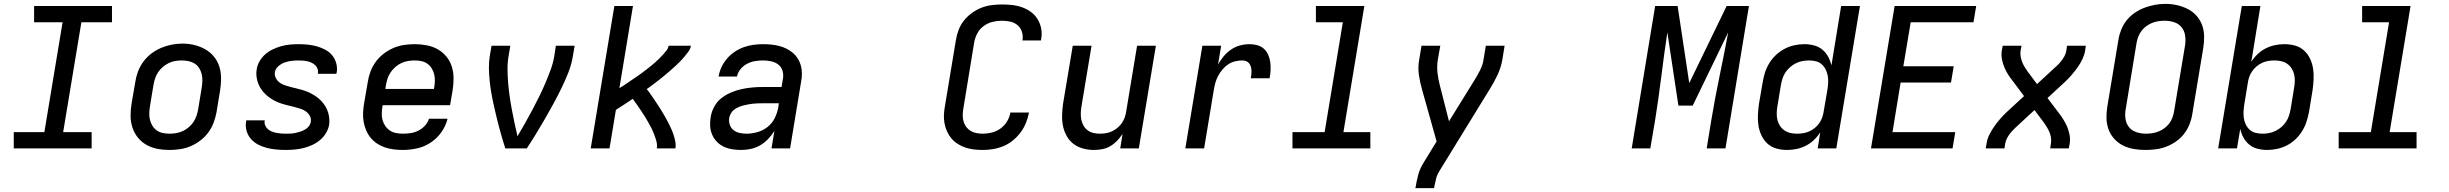

<svg xmlns="http://www.w3.org/2000/svg" viewBox="-20 -766 12640 991"><path d="M51 0V-84H209L303 -651H156V-735H558V-651H400L306 -84H453V0Z M854 8Q822 8 791.5 2Q761 -4 735.5 -18.5Q710 -33 691.5 -56Q673 -79 663.5 -108Q654 -137 654 -168.5Q654 -200 659 -231L678 -341Q682 -369 692 -396Q702 -423 719.5 -447Q737 -471 760.5 -489Q784 -507 811 -518.5Q838 -530 866 -535.5Q894 -541 922 -541Q954 -541 984 -533.5Q1014 -526 1039.5 -511.5Q1065 -497 1084 -474Q1103 -451 1112 -422.5Q1121 -394 1121 -362Q1121 -330 1116 -299L1098 -189Q1093 -161 1083 -134Q1073 -107 1056 -83.5Q1039 -60 1015 -41.5Q991 -23 964 -11.5Q937 0 909 4Q881 8 854 8ZM855 -76Q873 -76 890 -79Q907 -82 923.5 -89.5Q940 -97 954.5 -109.5Q969 -122 979 -137Q989 -152 994.5 -169Q1000 -186 1003 -203L1021 -313Q1024 -331 1024.5 -349Q1025 -367 1021 -383.5Q1017 -400 1008 -414.5Q999 -429 984.5 -438Q970 -447 953 -450.5Q936 -454 918 -454Q900 -454 883 -451Q866 -448 850 -440Q834 -432 820 -420Q806 -408 796 -393Q786 -378 780.5 -361Q775 -344 772 -327L754 -217Q751 -200 750.5 -182Q750 -164 754 -147.5Q758 -131 767 -116.5Q776 -102 789.5 -92.5Q803 -83 820.5 -79.5Q838 -76 855 -76Z M1454 8Q1429 8 1404 5.5Q1379 3 1356 -3Q1333 -9 1312 -20Q1291 -31 1275.5 -48.5Q1260 -66 1253 -89.5Q1246 -113 1250 -138Q1250 -139 1250.5 -141Q1251 -143 1251 -145H1347Q1347 -144 1346.5 -143.5Q1346 -143 1346 -142Q1344 -130 1349 -118.5Q1354 -107 1362.5 -99.5Q1371 -92 1382 -87.5Q1393 -83 1405 -80.5Q1417 -78 1429 -77Q1441 -76 1454 -76Q1466 -76 1478.5 -76.5Q1491 -77 1503.5 -79.5Q1516 -82 1528.5 -86Q1541 -90 1553 -96.5Q1565 -103 1573.5 -113.5Q1582 -124 1584 -137Q1587 -153 1579.5 -167Q1572 -181 1560 -190Q1548 -199 1533 -204Q1518 -209 1503 -213Q1488 -217 1472.5 -220.5Q1457 -224 1442 -228.5Q1427 -233 1412.5 -239Q1398 -245 1385 -253Q1372 -261 1360.5 -270.5Q1349 -280 1339 -291.5Q1329 -303 1321.5 -316.5Q1314 -330 1309.5 -344.5Q1305 -359 1303.5 -375.5Q1302 -392 1305 -408Q1308 -430 1320 -450.5Q1332 -471 1350 -486.5Q1368 -502 1389.5 -512Q1411 -522 1433 -528Q1455 -534 1477 -536Q1499 -538 1521 -538Q1546 -538 1570 -535.5Q1594 -533 1616.5 -526.5Q1639 -520 1659.5 -509Q1680 -498 1694.5 -480.5Q1709 -463 1715.5 -439.5Q1722 -416 1718 -392Q1717 -391 1716.5 -389Q1716 -387 1716 -385H1620Q1621 -386 1621 -386.5Q1621 -387 1621 -388Q1623 -400 1619 -411Q1615 -422 1607 -429.5Q1599 -437 1589 -442Q1579 -447 1568 -449.5Q1557 -452 1545 -453Q1533 -454 1521 -454Q1504 -454 1486 -452Q1468 -450 1450.5 -444Q1433 -438 1417.5 -425Q1402 -412 1399 -394Q1396 -378 1403.5 -363.5Q1411 -349 1423 -340Q1435 -331 1450 -326Q1465 -321 1480 -317Q1495 -313 1510.5 -309.5Q1526 -306 1541 -301.5Q1556 -297 1570 -291Q1584 -285 1597.5 -277Q1611 -269 1622.5 -259.5Q1634 -250 1644 -238.5Q1654 -227 1661.5 -213.5Q1669 -200 1673.5 -185.5Q1678 -171 1679.5 -155Q1681 -139 1679 -123Q1675 -100 1662.5 -79Q1650 -58 1631 -42.5Q1612 -27 1590 -17Q1568 -7 1545 -1.5Q1522 4 1499 6Q1476 8 1454 8Z M2059 8Q2035 8 2011.5 5Q1988 2 1966 -5.5Q1944 -13 1925.5 -25.5Q1907 -38 1893 -55Q1879 -72 1870 -93Q1861 -114 1857 -136.5Q1853 -159 1854 -183Q1855 -207 1859 -231L1878 -341Q1882 -369 1892 -396Q1902 -423 1919 -446.5Q1936 -470 1960 -488.5Q1984 -507 2011 -518.5Q2038 -530 2066 -534Q2094 -538 2121 -538Q2153 -538 2183.5 -532Q2214 -526 2239.5 -511.5Q2265 -497 2284 -474Q2303 -451 2312 -422Q2321 -393 2321 -361.5Q2321 -330 2316 -299L2303 -223H1955L1954 -217Q1951 -199 1950.5 -181Q1950 -163 1954.5 -146.5Q1959 -130 1968.5 -116Q1978 -102 1992 -92.5Q2006 -83 2023 -79.5Q2040 -76 2059 -76Q2079 -76 2099.5 -79Q2120 -82 2139 -91.5Q2158 -101 2173 -117Q2188 -133 2194 -153H2290Q2281 -116 2258 -83.5Q2235 -51 2202 -29.5Q2169 -8 2132 0Q2095 8 2059 8ZM1969 -307H2220L2221 -313Q2224 -330 2224.5 -348Q2225 -366 2221 -382.5Q2217 -399 2208 -413.5Q2199 -428 2185.5 -437.5Q2172 -447 2155 -450.5Q2138 -454 2120 -454Q2102 -454 2085 -451Q2068 -448 2051.5 -440.5Q2035 -433 2021 -420.5Q2007 -408 1996.5 -393Q1986 -378 1980.5 -361Q1975 -344 1972 -327Z M2588 0Q2579 -29 2570.5 -57.5Q2562 -86 2554.5 -115Q2547 -144 2540 -173.5Q2533 -203 2526.5 -232.5Q2520 -262 2515 -292Q2510 -322 2507 -352.5Q2504 -383 2503.5 -414.5Q2503 -446 2508 -477L2517 -530H2614L2605 -477Q2599 -441 2599.5 -405.5Q2600 -370 2603 -335Q2606 -300 2611 -265.5Q2616 -231 2622.5 -197Q2629 -163 2636 -129.5Q2643 -96 2651 -63Q2671 -96 2690 -130Q2709 -164 2727 -197.5Q2745 -231 2762 -265.5Q2779 -300 2794 -335Q2809 -370 2822 -405.5Q2835 -441 2841 -477L2849 -530H2946L2937 -477Q2930 -434 2914 -393Q2898 -352 2878.5 -312Q2859 -272 2837.5 -232.5Q2816 -193 2793.5 -154Q2771 -115 2747.5 -76.5Q2724 -38 2699 0Z M3029 0 3151 -735H3247L3177 -311Q3189 -318 3201 -326Q3213 -334 3224.5 -342Q3236 -350 3248 -358Q3260 -366 3271.5 -374Q3283 -382 3294.5 -390.5Q3306 -399 3317 -407.5Q3328 -416 3339 -425Q3350 -434 3361 -443.5Q3372 -453 3382 -463Q3392 -473 3401.5 -483.5Q3411 -494 3420 -505.5Q3429 -517 3431 -530H3546Q3546 -530 3546 -530Q3546 -530 3546 -530Q3546 -530 3546 -530Q3546 -530 3546 -530Q3544 -515 3534.5 -501.5Q3525 -488 3514.5 -475.5Q3504 -463 3493 -451.5Q3482 -440 3470 -429Q3458 -418 3445.5 -407Q3433 -396 3421 -385.5Q3409 -375 3396 -365Q3383 -355 3370.5 -345Q3358 -335 3345 -325.5Q3332 -316 3318 -306Q3329 -293 3338.5 -279Q3348 -265 3358 -250.5Q3368 -236 3377 -222Q3386 -208 3395 -193.5Q3404 -179 3412.5 -164Q3421 -149 3429 -133.5Q3437 -118 3444 -102.5Q3451 -87 3456.5 -70.5Q3462 -54 3465.5 -36Q3469 -18 3466 0H3370Q3373 -19 3368 -37Q3363 -55 3356.5 -72Q3350 -89 3342 -105Q3334 -121 3325 -136.5Q3316 -152 3306.5 -167.5Q3297 -183 3287 -197.5Q3277 -212 3267 -226.5Q3257 -241 3246 -256Q3224 -241 3202.5 -227Q3181 -213 3159 -199L3126 0Z M3806 8Q3783 8 3760 4.5Q3737 1 3716.5 -8.5Q3696 -18 3680.5 -34Q3665 -50 3656 -70.5Q3647 -91 3645.5 -114.5Q3644 -138 3648 -161Q3652 -188 3666 -214.5Q3680 -241 3703 -259Q3726 -277 3753 -288.5Q3780 -300 3807.5 -306Q3835 -312 3862.5 -314.5Q3890 -317 3918 -317H4014L4021 -359Q4025 -380 4019 -400.5Q4013 -421 3997 -433Q3981 -445 3960.5 -449.5Q3940 -454 3918 -454Q3898 -454 3877 -450.5Q3856 -447 3836.5 -437Q3817 -427 3802.5 -409.5Q3788 -392 3784 -371H3689Q3693 -396 3704 -419.5Q3715 -443 3732.5 -463.5Q3750 -484 3772.5 -499Q3795 -514 3819 -522.5Q3843 -531 3868 -534.5Q3893 -538 3918 -538Q3939 -538 3960 -536Q3981 -534 4001 -529Q4021 -524 4039 -515Q4057 -506 4072 -493.5Q4087 -481 4097.5 -464.5Q4108 -448 4113.5 -428Q4119 -408 4119 -387Q4119 -366 4115 -345L4058 0H3962L3977 -90Q3963 -68 3944.5 -48.5Q3926 -29 3903.5 -16Q3881 -3 3856 2.5Q3831 8 3806 8ZM3833 -76Q3860 -76 3889 -84Q3918 -92 3941.5 -110.5Q3965 -129 3978.5 -156Q3992 -183 3997 -211L4000 -233H3918Q3905 -233 3892.5 -232.5Q3880 -232 3868 -231Q3856 -230 3843.5 -227.5Q3831 -225 3818.5 -222Q3806 -219 3794 -214Q3782 -209 3771 -201.5Q3760 -194 3753.5 -182.5Q3747 -171 3744 -159Q3741 -140 3746.5 -123Q3752 -106 3765.5 -95Q3779 -84 3796.5 -80Q3814 -76 3833 -76Z M5053 8Q5030 8 5007.5 5.5Q4985 3 4964 -4Q4943 -11 4924.5 -22.5Q4906 -34 4892 -50Q4878 -66 4869 -85.5Q4860 -105 4855.5 -127Q4851 -149 4852 -172Q4853 -195 4857 -217L4914 -560Q4918 -586 4928 -612Q4938 -638 4955.5 -660Q4973 -682 4996.5 -699Q5020 -716 5045.5 -726Q5071 -736 5098 -739.5Q5125 -743 5151 -743Q5178 -743 5205 -740Q5232 -737 5256.5 -728Q5281 -719 5301.5 -704Q5322 -689 5335.5 -667Q5349 -645 5354 -618.5Q5359 -592 5354 -565Q5354 -563 5353.5 -561Q5353 -559 5353 -557H5257Q5257 -558 5257.5 -559Q5258 -560 5258 -562Q5261 -583 5254 -603.5Q5247 -624 5231 -637Q5215 -650 5194 -654.5Q5173 -659 5151 -659Q5127 -659 5102.5 -653Q5078 -647 5057 -631.5Q5036 -616 5024 -593Q5012 -570 5008 -546L4952 -204Q4949 -187 4949 -170.5Q4949 -154 4953.5 -138.5Q4958 -123 4967.5 -110.5Q4977 -98 4990.5 -90Q5004 -82 5020 -79Q5036 -76 5053 -76Q5076 -76 5100 -82Q5124 -88 5144.5 -103Q5165 -118 5178 -139.5Q5191 -161 5195 -185H5291Q5286 -158 5275.5 -132Q5265 -106 5248 -83Q5231 -60 5208.5 -41.5Q5186 -23 5159.5 -12Q5133 -1 5106 3.5Q5079 8 5053 8Z M5626 8Q5598 8 5570 0.5Q5542 -7 5520.5 -23.5Q5499 -40 5485.5 -64.5Q5472 -89 5466.5 -116Q5461 -143 5462 -172.5Q5463 -202 5467 -231L5517 -530H5614L5562 -217Q5559 -200 5558.5 -182.5Q5558 -165 5561 -149Q5564 -133 5572 -118.5Q5580 -104 5593 -94Q5606 -84 5622.5 -80Q5639 -76 5656 -76Q5672 -76 5688 -78.5Q5704 -81 5719 -88Q5734 -95 5747.5 -106Q5761 -117 5770.5 -131Q5780 -145 5785.5 -160.5Q5791 -176 5793 -192L5849 -530H5946L5858 0H5762L5774 -75Q5762 -56 5746 -39.5Q5730 -23 5710.5 -11.5Q5691 0 5669 4Q5647 8 5626 8Z M6098 0 6186 -530H6283L6267 -433Q6279 -455 6296 -475.5Q6313 -496 6334.5 -510.5Q6356 -525 6380.5 -531.5Q6405 -538 6429 -538Q6450 -538 6470 -532.5Q6490 -527 6504 -514Q6518 -501 6526 -482.5Q6534 -464 6536.5 -444.5Q6539 -425 6538 -403.5Q6537 -382 6533 -362H6436Q6438 -372 6439 -382.5Q6440 -393 6439.5 -403Q6439 -413 6436 -422.5Q6433 -432 6427 -439.5Q6421 -447 6411.5 -450.5Q6402 -454 6392 -454Q6374 -454 6355 -449.5Q6336 -445 6319.5 -434Q6303 -423 6290 -407.5Q6277 -392 6267.5 -374.5Q6258 -357 6253 -338.5Q6248 -320 6245 -302L6195 0Z M6651 0V-84H6817L6911 -651H6772V-735H7022L6914 -84H7053V0Z M7285 205 7287 198Q7292 166 7300.5 135Q7309 104 7327 75L7395 -36L7319 -307Q7309 -342 7303.5 -380Q7298 -418 7305 -457L7317 -530H7414L7401 -457Q7396 -423 7399.5 -391Q7403 -359 7411 -328L7459 -140L7589 -350Q7597 -363 7604.5 -376Q7612 -389 7618.5 -402Q7625 -415 7630 -429Q7635 -443 7637 -457L7649 -530H7746L7734 -456Q7727 -417 7709.5 -379.5Q7692 -342 7670 -307L7408 119Q7397 137 7392 157.5Q7387 178 7383 198L7382 205Z M8402 0 8523 -735H8639L8699 -337L8892 -735H9007L8886 0H8789L8813 -147Q8832 -261 8855.5 -373.5Q8879 -486 8900 -599L8717 -221H8643L8586 -599Q8569 -486 8555 -373Q8541 -260 8523 -147L8498 0Z M9204 8Q9175 8 9148.5 0.5Q9122 -7 9102.5 -25Q9083 -43 9071.5 -67.5Q9060 -92 9056 -119Q9052 -146 9053.5 -174.5Q9055 -203 9059 -231L9078 -341Q9082 -367 9090 -392Q9098 -417 9112.5 -440.5Q9127 -464 9147.5 -483Q9168 -502 9192 -514.5Q9216 -527 9242 -532.5Q9268 -538 9294 -538Q9319 -538 9343.5 -531.5Q9368 -525 9386 -510Q9404 -495 9415.5 -474Q9427 -453 9433 -429L9483 -735H9580L9458 0H9362L9375 -83Q9361 -61 9342 -43Q9323 -25 9300 -13.5Q9277 -2 9252.5 3Q9228 8 9204 8ZM9255 -76Q9271 -76 9287 -78.5Q9303 -81 9318.5 -88Q9334 -95 9347.5 -106Q9361 -117 9370.5 -131Q9380 -145 9385.5 -160.5Q9391 -176 9393 -192L9412 -302Q9415 -320 9416 -338.5Q9417 -357 9414 -374Q9411 -391 9403.5 -406.5Q9396 -422 9383.5 -433.5Q9371 -445 9354 -449.5Q9337 -454 9318 -454Q9301 -454 9284 -451Q9267 -448 9250.5 -440Q9234 -432 9220 -420Q9206 -408 9196 -393Q9186 -378 9180.5 -361Q9175 -344 9172 -327L9154 -217Q9151 -200 9150.5 -182Q9150 -164 9154 -147.5Q9158 -131 9167 -117Q9176 -103 9189.5 -93.5Q9203 -84 9220 -80Q9237 -76 9255 -76Q9255 -76 9255 -76Q9255 -76 9255 -76Z M9637 0 9759 -735H10180L10166 -651H9842L9804 -424H10064L10050 -340H9790L9748 -84H10072L10058 0Z M10229 0 10234 -27Q10237 -49 10248 -71Q10259 -93 10273 -113Q10287 -133 10303 -151.5Q10319 -170 10337 -187L10427 -270L10368 -349Q10355 -365 10344 -382.5Q10333 -400 10325 -419.5Q10317 -439 10313 -460Q10309 -481 10312 -504L10317 -530H10414L10409 -504Q10407 -489 10409.5 -474.5Q10412 -460 10417 -447Q10422 -434 10429 -422Q10436 -410 10444 -399L10494 -332L10573 -405Q10584 -415 10596 -426Q10608 -437 10617.5 -449Q10627 -461 10635 -475Q10643 -489 10645 -504L10649 -530H10746L10742 -503Q10738 -481 10727.5 -459Q10717 -437 10702.5 -417Q10688 -397 10672 -378.5Q10656 -360 10638 -343L10548 -260L10608 -181Q10620 -165 10631 -147.5Q10642 -130 10650 -110.5Q10658 -91 10662 -70Q10666 -49 10663 -27L10658 0H10562L10566 -27Q10568 -41 10566 -55.5Q10564 -70 10558.5 -83Q10553 -96 10546 -108Q10539 -120 10531 -131L10481 -198L10402 -125Q10391 -115 10379.5 -104Q10368 -93 10358 -81Q10348 -69 10340.5 -55Q10333 -41 10330 -27L10326 0Z M11054 8Q11023 8 10993.5 3Q10964 -2 10938 -15Q10912 -28 10892.5 -49.5Q10873 -71 10863 -98.5Q10853 -126 10852.5 -156.5Q10852 -187 10857 -217L10914 -560Q10918 -586 10928.5 -612.5Q10939 -639 10956.5 -661Q10974 -683 10998 -699.5Q11022 -716 11048.5 -726Q11075 -736 11102 -741Q11129 -746 11156 -746Q11187 -746 11216 -739.5Q11245 -733 11271 -720Q11297 -707 11316.5 -685.5Q11336 -664 11346 -636.5Q11356 -609 11356.5 -578.5Q11357 -548 11352 -518L11295 -175Q11291 -149 11280.5 -123Q11270 -97 11252.5 -74.5Q11235 -52 11211 -35.5Q11187 -19 11161 -9Q11135 1 11107.5 4.5Q11080 8 11054 8ZM11056 -76Q11072 -76 11088.5 -78.5Q11105 -81 11120.5 -87Q11136 -93 11150.5 -103.5Q11165 -114 11175.5 -127.5Q11186 -141 11192 -157Q11198 -173 11201 -189L11258 -531Q11262 -557 11258.5 -582Q11255 -607 11240 -625.5Q11225 -644 11201.5 -651.5Q11178 -659 11152 -659Q11136 -659 11119.5 -656.5Q11103 -654 11087.5 -647.5Q11072 -641 11058 -631Q11044 -621 11033.5 -607Q11023 -593 11017 -577.5Q11011 -562 11008 -546L10952 -204Q10947 -179 10950.5 -153.5Q10954 -128 10968.5 -110Q10983 -92 11006.5 -84Q11030 -76 11056 -76Z M11681 8Q11656 8 11631.5 1.5Q11607 -5 11589 -20Q11571 -35 11559.5 -56Q11548 -77 11543 -101L11526 0H11429L11551 -735H11647L11600 -447Q11614 -469 11633 -487Q11652 -505 11675 -516.5Q11698 -528 11722.5 -533Q11747 -538 11771 -538Q11800 -538 11826.5 -530.5Q11853 -523 11872.5 -505Q11892 -487 11903.5 -462.5Q11915 -438 11919 -411Q11923 -384 11921.5 -355.5Q11920 -327 11916 -299L11898 -189Q11893 -163 11885 -138Q11877 -113 11862.5 -89.5Q11848 -66 11828 -47Q11808 -28 11783.5 -15.5Q11759 -3 11733 2.5Q11707 8 11681 8ZM11657 -76Q11674 -76 11691 -79Q11708 -82 11724.5 -90Q11741 -98 11755 -110Q11769 -122 11779 -137Q11789 -152 11794.5 -169Q11800 -186 11803 -203L11821 -313Q11824 -330 11824.5 -348Q11825 -366 11821 -382.5Q11817 -399 11808 -413Q11799 -427 11785.5 -436.5Q11772 -446 11755 -450Q11738 -454 11720 -454Q11720 -454 11720 -454Q11720 -454 11720 -454Q11704 -454 11688 -451.5Q11672 -449 11656.5 -442Q11641 -435 11628 -424Q11615 -413 11605 -399Q11595 -385 11589.5 -369.5Q11584 -354 11582 -338L11564 -228Q11561 -210 11560 -191.5Q11559 -173 11561.5 -156Q11564 -139 11571.5 -123.5Q11579 -108 11591.5 -96.5Q11604 -85 11621.5 -80.5Q11639 -76 11657 -76Z M12051 0V-84H12217L12311 -651H12172V-735H12422L12314 -84H12453V0Z"/></svg>

Font: Iosevka Curly MdExObl
Style: Regular
Weight: 500
Width: 7
Italic angle: -9°
Monospace: yes
Designer: Belleve Invis
Foundry: Belleve Invis
Version: Version 11.1.0; ttfautohint (v1.8.3)